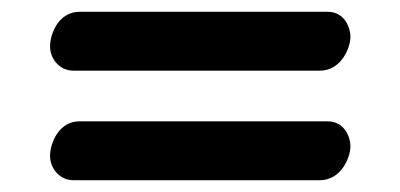

<svg xmlns="http://www.w3.org/2000/svg" viewBox="-20 -424 680 326"><path d="M523 -304C559.1 -304 575 -342.2 575 -362C575 -375.6 566.1 -404 536 -404H115C80.4 -404 65 -367.9 65 -345C65 -325.9 79.5 -304 105 -304ZM523 -118C559.1 -118 575 -156.2 575 -176C575 -189.6 566.1 -218 536 -218H115C80.4 -218 65 -181.9 65 -159C65 -139.9 79.5 -118 105 -118Z"/></svg>

Font: Linux Libertine Mono O 
Style: Mono Bold
Weight: 400
Designer: Philipp H. Poll
Foundry: Philipp H. Poll
Version: Version 5.1.7